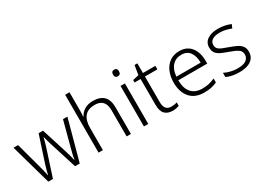

<svg xmlns="http://www.w3.org/2000/svg" viewBox="-24 -1467 2974 2184"><g transform="rotate(-30 1463.0 -375.0)"><path d="M406 -346Q395 -379 387 -409Q379 -439 373 -464H370Q364 -439 356 -408.5Q348 -378 337 -345L225 0H164L14 -532H74L163 -204Q175 -159 183 -125.5Q191 -92 196 -66H199Q204 -90 212.5 -123Q221 -156 234 -196L344 -532H402L508 -196Q519 -160 528.5 -126Q538 -92 543 -67H546Q549 -91 557 -125Q565 -159 577 -204L664 -532H722L577 0H515Z M881 -517Q881 -496 880 -477Q879 -458 877 -440H881Q902 -484 947.5 -513Q993 -542 1061 -542Q1153 -542 1201 -495Q1249 -448 1249 -348V0H1193V-344Q1193 -420 1158 -456.5Q1123 -493 1056 -493Q881 -493 881 -290V0H824V-760H881Z M1449 -729Q1488 -729 1488 -686Q1488 -642 1449 -642Q1410 -642 1410 -686Q1410 -729 1449 -729ZM1477 -532V0H1420V-532Z M1803 -39Q1825 -39 1845 -42Q1865 -45 1880 -51V-5Q1865 1 1843 5.5Q1821 10 1796 10Q1729 10 1693 -27Q1657 -64 1657 -148V-486H1578V-518L1657 -537L1677 -659H1714V-532H1877V-486H1714V-151Q1714 -39 1803 -39Z M2195 -542Q2263 -542 2308.5 -510.5Q2354 -479 2377.5 -424Q2401 -369 2401 -298V-259H2021Q2021 -153 2070.5 -96.5Q2120 -40 2212 -40Q2261 -40 2298 -48.5Q2335 -57 2379 -76V-24Q2339 -6 2300 2Q2261 10 2210 10Q2090 10 2026 -63Q1962 -136 1962 -262Q1962 -343 1989.5 -406Q2017 -469 2069 -505.5Q2121 -542 2195 -542ZM2194 -494Q2121 -494 2075.5 -445Q2030 -396 2023 -306H2342Q2342 -390 2305.5 -442Q2269 -494 2194 -494Z M2880 -141Q2880 -69 2826 -29.5Q2772 10 2674 10Q2618 10 2575 0.5Q2532 -9 2503 -24V-79Q2538 -61 2583 -49.5Q2628 -38 2675 -38Q2753 -38 2788.5 -64.5Q2824 -91 2824 -137Q2824 -181 2787 -204.5Q2750 -228 2678 -253Q2628 -270 2590.5 -287.5Q2553 -305 2532 -332Q2511 -359 2511 -406Q2511 -470 2563 -506Q2615 -542 2702 -542Q2750 -542 2791.5 -533Q2833 -524 2868 -509L2847 -462Q2816 -475 2777 -484.5Q2738 -494 2699 -494Q2636 -494 2601 -472Q2566 -450 2566 -408Q2566 -376 2583 -357.5Q2600 -339 2632 -326Q2664 -313 2710 -297Q2758 -280 2796 -262Q2834 -244 2857 -216Q2880 -188 2880 -141Z"/></g></svg>

Font: Noto Traditional Nushu Light
Style: Regular
Weight: 300
Designer: LIU Zhao
Foundry: LiuZhao Studio
Version: Version 2.003; ttfautohint (v1.8.4.7-5d5b)